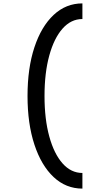

<svg xmlns="http://www.w3.org/2000/svg" viewBox="-20 -965 640 1130"><path d="M465 145Q368 145 295.5 77Q223 9 182.5 -114Q142 -237 142 -400Q142 -564 182.5 -686.5Q223 -809 295.5 -877Q368 -945 465 -945V-853Q398 -853 348 -796.5Q298 -740 270 -638Q242 -536 242 -400Q242 -264 270 -162Q298 -60 348 -3.5Q398 53 465 53Z"/></svg>

Font: Victor Mono
Style: Bold
Weight: 700
Monospace: yes
Designer: Rune Bjørnerås
Version: Version 1.561;gftools[0.9.30]